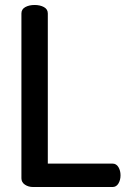

<svg xmlns="http://www.w3.org/2000/svg" viewBox="-20 -751 517 771"><path d="M432 0H113Q94 0 80 -9.5Q66 -19 66 -35V-697Q66 -714 81.5 -722.5Q97 -731 119 -731Q141 -731 156.5 -722.5Q172 -714 172 -697V-94H432Q447 -94 455.5 -80Q464 -66 464 -47Q464 -28 455.5 -14Q447 0 432 0Z"/></svg>

Font: Dosis
Style: SemiBold
Weight: 600
Designer: Edgar Tolentino, Pablo Impallari, Igino Marini
Foundry: Edgar Tolentino, Pablo Impallari, Igino Marini
Version: Version 1.007